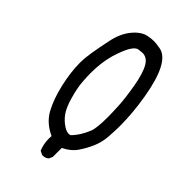

<svg xmlns="http://www.w3.org/2000/svg" viewBox="-248 -810 996 996"><g transform="rotate(45 250.0 -312.0)"><path d="M274 102H269L248 92Q233 57 233 16L234 -2Q168 -32 137 -88.5Q106 -145 87.5 -226.5Q69 -308 69 -375Q69 -410 76.5 -455.5Q84 -501 97.5 -565Q111 -629 145.5 -671Q180 -713 218 -721Q240 -726 262 -726Q278 -726 306 -721Q393 -708 430 -491Q448 -385 448 -291Q448 -260 445 -213.5Q442 -167 425.5 -128Q409 -89 384.5 -53Q360 -17 315 4V70L306 90Q292 102 274 102ZM288 -73Q294 -73 300 -75Q334 -107 359 -167Q371 -197 371 -277Q371 -308 368.5 -358.5Q366 -409 352.5 -488.5Q339 -568 316 -607Q296 -641 262 -641L235 -638Q199 -633 164 -517Q146 -454 146 -376Q146 -350 149 -311Q152 -272 168 -215.5Q184 -159 205 -130.5Q226 -102 254 -85Q273 -73 288 -73Z"/></g></svg>

Font: Xiaolai Mono SC
Style: Regular
Weight: 400
Monospace: yes
Designer: LXGW / Nozomi Seto
Version: Version 3.113;September 30, 2024